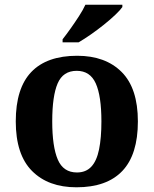

<svg xmlns="http://www.w3.org/2000/svg" viewBox="-20 -786 654 816"><path d="M305 10Q185 10 116 -59.5Q47 -129 47 -270Q47 -411 113 -480Q179 -549 308 -549Q428 -549 497 -480Q566 -411 566 -270Q566 -129 500 -59.5Q434 10 305 10ZM307 -53Q345 -53 368 -77.5Q391 -102 401 -151Q411 -200 411 -270Q411 -378 387 -431.5Q363 -485 306 -485Q248 -485 225 -431.5Q202 -378 202 -270Q202 -163 225.5 -108Q249 -53 307 -53ZM246 -619Q261 -638 279.5 -664Q298 -690 315.5 -717Q333 -744 343 -766H500V-756Q491 -743 470 -723Q449 -703 421.5 -681Q394 -659 366 -639.5Q338 -620 314 -606H246Z"/></svg>

Font: Noto Serif Khmer
Style: Bold
Weight: 700
Version: Version 2.003